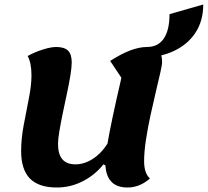

<svg xmlns="http://www.w3.org/2000/svg" viewBox="-20 -809 924 854"><path d="M233 25Q152 25 113 -15Q74 -55 74 -137Q74 -192 85.5 -253Q97 -314 108.5 -372Q120 -430 120 -474Q120 -529 103 -560Q136 -578 171.5 -589Q207 -600 230 -600Q266 -600 282.5 -584Q299 -568 299 -531Q299 -510 293 -473Q287 -436 277.5 -392Q268 -348 259 -304.5Q250 -261 244 -225Q238 -189 238 -169Q238 -78 315 -78Q355 -78 393 -102.5Q431 -127 458 -170Q474 -265 520 -463L470 -538Q520 -570 560 -585Q600 -600 634 -600Q671 -600 686 -584.5Q701 -569 701 -533Q701 -521 693 -485.5Q685 -450 673 -400Q661 -350 649 -294.5Q637 -239 629 -186Q621 -133 621 -92Q621 -38 647 -15Q601 25 547 25Q455 25 449 -73L440 -78Q403 -31 348.5 -3Q294 25 233 25ZM609 -553 634 -600Q683 -600 708.5 -637.5Q734 -675 734 -746L884 -789Q884 -717 850 -664.5Q816 -612 754 -582.5Q692 -553 609 -553Z"/></svg>

Font: Lemonada SemiBold
Style: Regular
Weight: 600
Designer: Mohamed Gaber (Arabic), Eduardo Tunni (Latin)
Foundry: Kief Type Foundry
Version: Version 4.005; ttfautohint (v1.8.3)